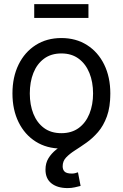

<svg xmlns="http://www.w3.org/2000/svg" viewBox="-20 -728 611 956"><path d="M285.6 11.7Q212.9 11.7 158 -22.9Q103 -57.6 72.5 -119.6Q42 -181.6 42 -262.7Q42 -344.2 72.5 -406.5Q103 -468.8 158 -503.7Q212.9 -538.6 285.6 -538.6Q358.4 -538.6 413.3 -503.7Q468.3 -468.8 498.8 -406.5Q529.3 -344.2 529.3 -262.7Q529.3 -181.6 498.8 -119.6Q468.3 -57.6 413.3 -22.9Q358.4 11.7 285.6 11.7ZM285.6 -64.9Q336.9 -64.9 372.1 -90.8Q407.2 -116.7 425.3 -161.6Q443.4 -206.5 443.4 -262.7Q443.4 -319.3 425.3 -364.3Q407.2 -409.2 372.1 -435.5Q336.9 -461.9 285.6 -461.9Q234.4 -461.9 199.2 -435.8Q164.1 -409.7 146.2 -364.7Q128.4 -319.8 128.4 -262.7Q128.4 -206.1 146.2 -161.4Q164.1 -116.7 199 -90.8Q233.9 -64.9 285.6 -64.9ZM316.4 208.5Q266.1 208.5 236.3 185.1Q206.5 161.6 206.5 116.7Q206.5 84 221.2 60.1Q235.8 36.1 260 16.8Q284.2 -2.4 313 -20.8Q341.8 -39.1 370.6 -60.1Q399.4 -81.1 423.6 -108.6Q447.8 -136.2 462.2 -173.6Q476.6 -210.9 476.6 -262.7H529.3Q529.3 -194.8 512.2 -148.2Q495.1 -101.6 468 -70.3Q440.9 -39.1 410.4 -17.6Q379.9 3.9 353 21Q326.2 38.1 309.1 56.2Q292 74.2 292 100.1Q292 117.2 302 126.7Q312 136.2 337.9 136.2Q346.7 136.2 354 134.3Q361.3 132.3 368.2 129.9L381.3 197.8Q368.2 201.2 352.1 204.8Q335.9 208.5 316.4 208.5ZM420.4 -707.5V-638.7H150.4V-707.5Z"/></svg>

Font: Inter 24pt
Style: Regular
Weight: 400
Designer: Rasmus Andersson
Foundry: rsms
Version: Version 4.001;git-66647c0bb